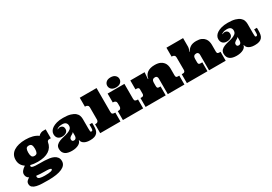

<svg xmlns="http://www.w3.org/2000/svg" viewBox="44 -1938 4787 3376"><g transform="rotate(-30 2438.0 -250.0)"><path d="M736.8 88.9Q736.8 171.9 641.4 215.8Q545.9 259.8 365.2 259.8Q299.8 259.8 237.8 257.8Q175.8 255.9 127.9 244.9Q80.1 233.9 51 210Q22 186 22 142.1Q22 106.9 44.4 84.5Q66.9 62 92.8 48.8Q61 29.8 49.6 6.3Q38.1 -17.1 38.1 -44.9Q38.1 -78.1 62 -108.6Q85.9 -139.2 130.9 -168Q86.9 -196.8 63.5 -238.3Q40 -279.8 40 -336.9Q40 -392.1 63 -433.6Q85.9 -475.1 128.9 -502.9Q171.9 -530.8 231.4 -545.4Q291 -560.1 365.2 -560.1Q444.8 -560.1 509 -543Q573.2 -525.9 618.2 -491.2Q627 -502.9 642.1 -514.2Q654.8 -522.9 674.3 -530.5Q693.8 -538.1 722.2 -538.1H767.1V-356.9H734.9Q713.9 -356.9 702.9 -345.5Q691.9 -334 689.9 -323.2Q672.9 -220.2 590.3 -166Q507.8 -111.8 365.2 -111.8Q285.2 -111.8 220.2 -128.9Q210 -122.1 210 -111.8Q210 -92.8 232.4 -85Q254.9 -77.1 292 -74.5Q329.1 -71.8 376.5 -72.5Q423.8 -73.2 473.4 -71Q522.9 -68.8 570.6 -62Q618.2 -55.2 655 -37.6Q691.9 -20 714.4 10.5Q736.8 41 736.8 88.9ZM296.9 -336.9Q296.9 -286.1 311 -258.5Q325.2 -231 365.2 -231Q405.8 -231 419.9 -258.5Q434.1 -286.1 434.1 -336.9Q434.1 -387.2 419.9 -413.6Q405.8 -439.9 365.2 -439.9Q325.2 -439.9 311 -413.6Q296.9 -387.2 296.9 -336.9ZM387.2 96.2Q335 96.2 292.5 93.5Q250 90.8 215.8 85.9Q210.9 94.2 210.9 103Q210.9 138.2 249 149.2Q287.1 160.2 349.1 160.2Q432.1 160.2 470.5 150.1Q508.8 140.1 508.8 122.1Q508.8 112.8 497.8 107.9Q486.8 103 469 100.1Q451.2 97.2 429.7 96.7Q408.2 96.2 387.2 96.2Z M1057.6 -470.2Q1032.7 -470.2 1014.9 -466.6Q997.1 -462.9 984.4 -458Q971.7 -453.1 963.4 -447Q955.1 -440.9 948.7 -436L953.6 -431.2Q962.9 -436 973.9 -440.9Q984.9 -445.8 1002 -445.8Q1030.8 -445.8 1051.8 -427Q1072.8 -408.2 1072.8 -367.2Q1072.8 -328.1 1040.8 -304.4Q1008.8 -280.8 955.1 -280.8Q903.8 -280.8 873.3 -310.3Q842.8 -339.8 842.8 -394Q842.8 -423.8 859.4 -453.4Q876 -482.9 910.9 -506.3Q945.8 -529.8 999.8 -544.9Q1053.7 -560.1 1129.9 -560.1Q1220.7 -560.1 1278.3 -543Q1335.9 -525.9 1367.9 -499Q1399.9 -472.2 1411.9 -438Q1423.8 -403.8 1423.8 -369.1V-178.2Q1423.8 -133.8 1426.8 -117.9Q1429.7 -102.1 1448.7 -102.1Q1463.9 -102.1 1470 -116.5Q1476.1 -130.9 1476.1 -166V-227.1H1531.7V-165Q1531.7 -121.1 1524.4 -87.2Q1517.1 -53.2 1496.6 -29.1Q1476.1 -4.9 1440.9 7.6Q1405.8 20 1351.1 20Q1301.8 20 1269.3 9.5Q1236.8 -1 1217.8 -16.6Q1198.7 -32.2 1190.7 -49.1Q1182.6 -65.9 1182.6 -79.1H1174.8Q1171.9 -59.1 1158 -41Q1144 -22.9 1119.4 -9Q1094.7 4.9 1060.3 13.4Q1025.9 22 981.9 22Q939.9 22 905.5 13.9Q871.1 5.9 846.9 -11.5Q822.8 -28.8 809.3 -56.4Q795.9 -84 795.9 -122.1Q795.9 -168.9 822.3 -196Q848.6 -223.1 888.7 -239Q928.7 -254.9 975.8 -264.9Q1022.9 -274.9 1063 -289.1Q1103 -303.2 1129.4 -325.7Q1155.8 -348.1 1155.8 -389.2Q1155.8 -425.8 1132.8 -448Q1109.9 -470.2 1057.6 -470.2ZM1155.8 -258.8Q1145 -243.2 1128.9 -233.6Q1112.8 -224.1 1097.9 -215.1Q1083 -206.1 1072 -193.6Q1061 -181.2 1061 -160.2Q1061 -144 1069.8 -131.1Q1078.6 -118.2 1104 -118.2Q1127 -118.2 1141.4 -136Q1155.8 -153.8 1155.8 -186Z M1904.8 -719.2V-233.9Q1904.8 -201.2 1920.9 -191.2Q1937 -181.2 1961.9 -181.2H1975.1V0H1564V-181.2H1583Q1608.9 -181.2 1621.3 -197.5Q1633.8 -213.9 1633.8 -232.9V-482.9Q1633.8 -511.2 1616 -524.7Q1598.1 -538.1 1574.7 -538.1H1564V-719.2Z M2365.7 -538.1V-233.9Q2365.7 -201.2 2381.8 -191.2Q2397.9 -181.2 2422.9 -181.2H2436V0H2024.9V-181.2H2043.9Q2069.8 -181.2 2082.3 -197.5Q2094.7 -213.9 2094.7 -232.9V-301.8Q2094.7 -330.1 2076.9 -343.5Q2059.1 -356.9 2035.6 -356.9H2024.9V-538.1ZM2086.9 -658.2Q2086.9 -700.2 2118.9 -730Q2150.9 -759.8 2210 -759.8Q2270 -759.8 2302.5 -730Q2335 -700.2 2335 -658.2Q2335 -615.2 2302.5 -585.7Q2270 -556.2 2210 -556.2Q2150.9 -556.2 2118.9 -585.7Q2086.9 -615.2 2086.9 -658.2Z M2936 -312Q2936 -331.1 2931.4 -342.5Q2926.8 -354 2919.7 -360.1Q2912.6 -366.2 2903.8 -368.2Q2895 -370.1 2886.7 -370.1Q2855 -370.1 2839.4 -351.6Q2823.7 -333 2823.7 -298.8V-229Q2823.7 -203.1 2832.8 -192.1Q2841.8 -181.2 2867.7 -181.2H2894V0H2485.8V-181.2H2514.6Q2534.7 -181.2 2545.2 -194.1Q2555.7 -207 2555.7 -225.1V-317.9Q2555.7 -340.8 2542.2 -348.9Q2528.8 -356.9 2511.7 -356.9H2485.8V-538.1H2775.9L2765.6 -403.8H2773.9Q2784.7 -479 2839.8 -519.5Q2895 -560.1 2989.7 -560.1Q3056.6 -560.1 3098.6 -541Q3140.6 -522 3163.8 -492.9Q3187 -463.9 3195.3 -429.9Q3203.6 -396 3203.6 -366.2V-229Q3203.6 -203.1 3212.6 -192.1Q3221.7 -181.2 3247.6 -181.2H3273.9V0H2936Z M3834.5 -560.1Q3898.9 -560.1 3939.2 -541Q3979.5 -522 4002.2 -492.9Q4024.9 -463.9 4033.2 -429.9Q4041.5 -396 4041.5 -366.2V-229Q4041.5 -203.1 4050.5 -192.1Q4059.6 -181.2 4085.4 -181.2H4111.8V0H3773.9V-312Q3773.9 -331.1 3769.3 -342.5Q3764.6 -354 3757.6 -360.1Q3750.5 -366.2 3741.7 -368.2Q3732.9 -370.1 3724.6 -370.1Q3692.9 -370.1 3677.2 -351.6Q3661.6 -333 3661.6 -298.8V-229Q3661.6 -203.1 3670.7 -192.1Q3679.7 -181.2 3705.6 -181.2H3741.7V0H3323.7V-181.2H3352.5Q3372.6 -181.2 3383.1 -194.1Q3393.6 -207 3393.6 -225.1L3392.6 -482.9Q3392.6 -511.2 3374.8 -524.7Q3356.9 -538.1 3333.5 -538.1H3323.7V-719.2H3661.6V-538.1Q3661.6 -528.8 3655.8 -505.9Q3649.9 -482.9 3633.8 -460L3643.6 -455.1Q3669.9 -502.9 3714.4 -531.5Q3758.8 -560.1 3834.5 -560.1Z M4402.3 -470.2Q4377.4 -470.2 4359.6 -466.6Q4341.8 -462.9 4329.1 -458Q4316.4 -453.1 4308.1 -447Q4299.8 -440.9 4293.5 -436L4298.3 -431.2Q4307.6 -436 4318.6 -440.9Q4329.6 -445.8 4346.7 -445.8Q4375.5 -445.8 4396.5 -427Q4417.5 -408.2 4417.5 -367.2Q4417.5 -328.1 4385.5 -304.4Q4353.5 -280.8 4299.8 -280.8Q4248.5 -280.8 4218 -310.3Q4187.5 -339.8 4187.5 -394Q4187.5 -423.8 4204.1 -453.4Q4220.7 -482.9 4255.6 -506.3Q4290.5 -529.8 4344.5 -544.9Q4398.4 -560.1 4474.6 -560.1Q4565.4 -560.1 4623 -543Q4680.7 -525.9 4712.6 -499Q4744.6 -472.2 4756.6 -438Q4768.6 -403.8 4768.6 -369.1V-178.2Q4768.6 -133.8 4771.5 -117.9Q4774.4 -102.1 4793.5 -102.1Q4808.6 -102.1 4814.7 -116.5Q4820.8 -130.9 4820.8 -166V-227.1H4876.5V-165Q4876.5 -121.1 4869.1 -87.2Q4861.8 -53.2 4841.3 -29.1Q4820.8 -4.9 4785.6 7.6Q4750.5 20 4695.8 20Q4646.5 20 4614 9.5Q4581.5 -1 4562.5 -16.6Q4543.5 -32.2 4535.4 -49.1Q4527.3 -65.9 4527.3 -79.1H4519.5Q4516.6 -59.1 4502.7 -41Q4488.8 -22.9 4464.1 -9Q4439.5 4.9 4405 13.4Q4370.6 22 4326.7 22Q4284.7 22 4250.2 13.9Q4215.8 5.9 4191.7 -11.5Q4167.5 -28.8 4154.1 -56.4Q4140.6 -84 4140.6 -122.1Q4140.6 -168.9 4167 -196Q4193.4 -223.1 4233.4 -239Q4273.4 -254.9 4320.6 -264.9Q4367.7 -274.9 4407.7 -289.1Q4447.8 -303.2 4474.1 -325.7Q4500.5 -348.1 4500.5 -389.2Q4500.5 -425.8 4477.5 -448Q4454.6 -470.2 4402.3 -470.2ZM4500.5 -258.8Q4489.7 -243.2 4473.6 -233.6Q4457.5 -224.1 4442.6 -215.1Q4427.7 -206.1 4416.7 -193.6Q4405.8 -181.2 4405.8 -160.2Q4405.8 -144 4414.6 -131.1Q4423.3 -118.2 4448.7 -118.2Q4471.7 -118.2 4486.1 -136Q4500.5 -153.8 4500.5 -186Z"/></g></svg>

Font: Ultra
Style: Regular
Weight: 400
Designer: Astigmatic (AOETI)
Foundry: Astigmatic (AOETI)
Version: Version 1.001